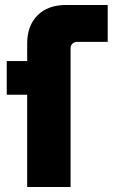

<svg xmlns="http://www.w3.org/2000/svg" viewBox="-20 -750 472 770"><path d="M89 0V-370H7V-505H89V-575Q89 -647 130.5 -688.5Q172 -730 245 -730H412V-582H289Q278 -582 270.5 -575Q263 -568 263 -556V0Z"/></svg>

Font: MuseoModerno Thin ExtraBold
Style: Regular
Weight: 800
Version: Version 1.002